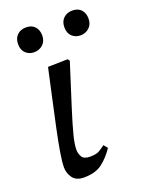

<svg xmlns="http://www.w3.org/2000/svg" viewBox="-129 -718 598 791"><g transform="rotate(-20 170.5 -322.5)"><path d="M100 9Q66 9 51 -12Q36 -33 36 -57Q36 -82 43 -124Q50 -166 61.5 -220Q73 -274 87 -337.5Q101 -401 116 -470L203 -472L209 -463Q172 -347 150 -277.5Q128 -208 118.5 -170Q109 -132 109 -109Q109 -92 117.5 -77.5Q126 -63 153 -63Q180 -63 193.5 -71Q207 -79 220 -89L234 -72Q209 -35 179.5 -13Q150 9 100 9ZM287 -546Q265 -546 250 -560Q235 -574 235 -600Q235 -625 250 -639.5Q265 -654 289 -654Q314 -654 327.5 -639Q341 -624 341 -600Q341 -575 325 -560.5Q309 -546 287 -546ZM84 -546Q62 -546 47 -560Q32 -574 32 -600Q32 -625 47 -639.5Q62 -654 86 -654Q111 -654 124.5 -639Q138 -624 138 -600Q138 -575 122 -560.5Q106 -546 84 -546Z"/></g></svg>

Font: STIX Two Text
Style: Italic
Weight: 400
Italic angle: -12°
Designer: Ross Mills, John Hudson & Paul Hanslow, Tiro Typeworks Ltd; with prior portions MicroPress Inc. and Coen Hoffman, Elsevi
Foundry: Tiro Typeworks Ltd
Version: Version 2.13 b171